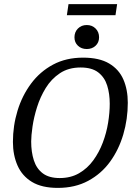

<svg xmlns="http://www.w3.org/2000/svg" viewBox="-20 -907 662 936"><path d="M262 9Q184 9 136 -20Q88 -49 65.5 -100Q43 -151 43 -215Q43 -294 65.5 -367.5Q88 -441 131.5 -499.5Q175 -558 238.5 -592Q302 -626 385 -626Q464 -626 512 -597.5Q560 -569 581.5 -519.5Q603 -470 603 -406Q603 -326 581 -251.5Q559 -177 516.5 -118.5Q474 -60 410 -25.5Q346 9 262 9ZM271 -39Q325 -39 365.5 -62.5Q406 -86 434.5 -125Q463 -164 481 -211.5Q499 -259 507 -308.5Q515 -358 515 -401Q515 -450 502.5 -490Q490 -530 459 -554Q428 -578 373 -578Q314 -578 272 -550Q230 -522 203 -478Q176 -434 160.5 -384.5Q145 -335 138.5 -290Q132 -245 132 -217Q132 -166 145 -125.5Q158 -85 188.5 -62Q219 -39 271 -39ZM403 -668Q377 -668 360 -684Q343 -700 343 -725Q343 -751 360 -768Q377 -785 403 -785Q429 -785 446 -768Q463 -751 463 -725Q463 -700 446 -684Q429 -668 403 -668ZM306 -833 314 -887H551L543 -833Z"/></svg>

Font: Manuale
Style: Italic
Weight: 400
Italic angle: -11°
Designer: Eduardo Tunni / Pablo Cosgaya
Foundry: Eduardo Tunni / Pablo Cosgaya
Version: Version 1.002